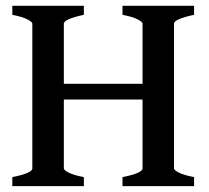

<svg xmlns="http://www.w3.org/2000/svg" viewBox="-20 -635 713 655"><path d="M22 0V-30.8Q90.3 -44.4 90.3 -60.5V-554.2Q90.3 -560.1 73.7 -568.8Q57.1 -577.6 22 -584.5V-615.2H266.1V-584.5Q197.8 -569.8 197.8 -554.2V-349.1H466.3V-554.2Q466.3 -560.1 449.7 -568.8Q433.1 -577.6 397.9 -584.5V-615.2H642.1V-584.5Q573.7 -569.8 573.7 -554.2V-60.5Q573.7 -54.7 590.3 -46.1Q606.9 -37.6 642.1 -30.8V0H397.9V-30.8Q466.3 -44.4 466.3 -60.5V-295.4H197.8V-60.5Q197.8 -54.7 214.1 -46.1Q230.5 -37.6 266.1 -30.8V0Z"/></svg>

Font: David Libre Medium
Style: Regular
Weight: 500
Designer: Ismar David, J. Victor Gaultney, Annie Olsen and Meir Sadan
Foundry: Monotype Imaging Inc. & SIL International
Version: Version 1.100; ttfautohint (v1.8.4.7-5d5b)